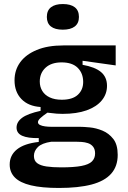

<svg xmlns="http://www.w3.org/2000/svg" viewBox="-20 -752 632 951"><path d="M272 179Q187 179 133 166Q79 153 53.5 127Q28 101 28 63Q28 17 64 -12Q100 -41 172 -49V-68Q118 -67 90 -79.5Q62 -92 62 -120Q62 -148 89.5 -168.5Q117 -189 181 -203V-222Q120 -226 86 -261.5Q52 -297 52 -354Q52 -405 80 -443.5Q108 -482 162 -504.5Q216 -527 294 -527H553V-428L389 -451V-431Q451 -420 480.5 -395Q510 -370 510 -327Q510 -286 484 -254.5Q458 -223 409 -205.5Q360 -188 290 -188Q276 -188 261 -189Q246 -190 215 -194Q193 -179 180.5 -167.5Q168 -156 168 -147Q168 -138 178 -133Q188 -128 203.5 -126Q219 -124 233 -124H374Q393 -124 424.5 -121Q456 -118 487.5 -105Q519 -92 541 -64Q563 -36 563 15Q563 72 530.5 108.5Q498 145 433.5 162Q369 179 272 179ZM283 77Q346 77 383 70Q420 63 435.5 47.5Q451 32 451 8Q451 -13 441 -25.5Q431 -38 415.5 -43Q400 -48 384 -49Q368 -50 357 -50H234Q187 -43 167.5 -23.5Q148 -4 148 20Q148 44 164 56Q180 68 210 72.5Q240 77 283 77ZM286 -258Q339 -258 365.5 -282.5Q392 -307 392 -346Q392 -389 365 -416Q338 -443 285 -443Q234 -443 205.5 -416.5Q177 -390 177 -348Q177 -322 189.5 -301.5Q202 -281 226.5 -269.5Q251 -258 286 -258ZM291 -605Q252 -605 232 -621Q212 -637 212 -668Q212 -700 232.5 -716Q253 -732 291 -732Q330 -732 350.5 -716Q371 -700 371 -668Q371 -637 350.5 -621Q330 -605 291 -605Z"/></svg>

Font: Bricolage Grotesque 18pt SemiBold
Style: Regular
Weight: 600
Version: Version 1.001;gftools[0.9.33.dev8+g029e19f]